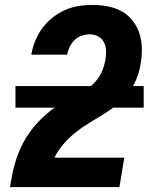

<svg xmlns="http://www.w3.org/2000/svg" viewBox="-20 -763 640 783"><path d="M21 0V-1Q25 -24 29 -46.5Q33 -69 39.5 -91.5Q46 -114 54.5 -136.5Q63 -159 74.5 -180.5Q86 -202 100 -222Q114 -242 130.5 -260Q147 -278 165.5 -294.5Q184 -311 204.5 -325Q225 -339 246.5 -351Q268 -363 289.5 -374Q311 -385 332 -398.5Q353 -412 369.5 -430.5Q386 -449 395.5 -471Q405 -493 409 -516L410 -519Q413 -537 412.5 -556Q412 -575 404 -590.5Q396 -606 380.5 -614.5Q365 -623 346 -623Q330 -623 313.5 -617.5Q297 -612 284.5 -600Q272 -588 264.5 -572.5Q257 -557 254 -541V-540H108V-542Q113 -570 124 -597Q135 -624 152.5 -648Q170 -672 194 -691Q218 -710 245 -722Q272 -734 300.5 -738.5Q329 -743 356 -743Q388 -743 419.5 -737Q451 -731 477 -716.5Q503 -702 521.5 -678Q540 -654 549 -625Q558 -596 558.5 -564Q559 -532 553 -500Q548 -469 535.5 -438.5Q523 -408 502 -381.5Q481 -355 454.5 -334Q428 -313 399.5 -295.5Q371 -278 342 -260.5Q313 -243 287 -222Q261 -201 238.5 -175Q216 -149 202 -120H487L467 0ZM43 -324V-412H566V-324Z"/></svg>

Font: Iosevka Heavy Extended Oblique
Style: Regular
Weight: 900
Width: 7
Italic angle: -9°
Monospace: yes
Designer: Belleve Invis
Foundry: Belleve Invis
Version: Version 32.5.0; ttfautohint (v1.8.4)